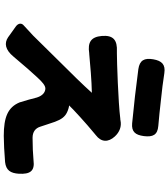

<svg xmlns="http://www.w3.org/2000/svg" viewBox="43 -888 894 1020"><g transform="rotate(90 490.0 -378.0)"><path d="M511 -786C462 -791 413 -797 369 -804C323 -811 303 -791 295 -745C287 -698 300 -673 347 -666C392 -660 442 -654 492 -648C542 -643 592 -637 635 -633C680 -629 697 -650 703 -695C709 -743 697 -768 649 -772C607 -776 559 -780 511 -786ZM310 -250C252 -191 197 -136 169 -107C149 -89 131 -72 116 -58C101 -46 102 -28 122 -14L160 13L178 26C209 47 244 42 281 -3C330 -62 367 -103 391 -129C415 -155 434 -172 450 -172C466 -172 487 -162 498 -127C504 -104 514 -65 524 -35C550 27 602 49 702 49C735 49 793 46 841 42C885 37 900 13 903 -31C906 -90 890 -117 831 -109C797 -106 757 -104 712 -104C681 -104 661 -119 653 -145C645 -168 636 -198 627 -223C614 -258 600 -276 577 -287C565 -293 548 -298 540 -298C556 -316 637 -390 686 -430C690 -433 694 -437 698 -440C736 -469 737 -506 705 -541C682 -566 652 -578 619 -571C616 -570 613 -570 610 -570C523 -559 305 -552 264 -552C261 -552 257 -552 254 -552C193 -555 166 -533 171 -472C176 -414 205 -396 263 -405C264 -405 265 -405 266 -405C319 -410 410 -418 473 -419C431 -372 369 -309 310 -250Z"/></g></svg>

Font: GenSenRounded2 TW H
Style: Regular
Weight: 900
Version: Version 2.100;PS 2.1;hotconv 16.6.51;makeotf.lib2.5.65220 DE